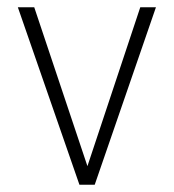

<svg xmlns="http://www.w3.org/2000/svg" viewBox="-20 -507 477 527"><path d="M198 0 29 -487H74L230 -21H210L365 -487H408L240 0Z"/></svg>

Font: Nunito Sans 10pt Condensed ExtraLight
Style: Regular
Weight: 250
Width: 3
Designer: Vernon Adams
Foundry: Vernon Adams
Version: Version 3.101;gftools[0.9.27]